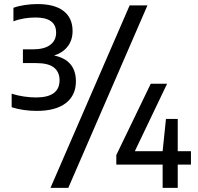

<svg xmlns="http://www.w3.org/2000/svg" viewBox="-20 -834 950 922"><path d="M156.5 -301.5Q92 -301.5 36 -319V-384Q64 -375 95 -370.5Q126 -366 153 -366Q266 -366 266 -449Q266 -488 239.2 -509.5Q212.5 -531 154 -531H90V-597H136Q193 -597 221.2 -618.5Q249.5 -640 249.5 -677.5Q249.5 -750 150.5 -750Q123.5 -750 96 -745.5Q68.5 -741 44.5 -731.5V-796.5Q67 -805 98.5 -809.8Q130 -814.5 160 -814.5Q242.5 -814.5 285.5 -781Q328.5 -747.5 328.5 -685Q328.5 -641.5 305 -611Q281.5 -580.5 240 -567.5Q344.5 -545.5 344.5 -443.5Q344.5 -376 296 -338.8Q247.5 -301.5 156.5 -301.5ZM222.5 68 602.5 -808H688L308 68ZM538.5 -43.5V-89.5L704 -432H782.5L627.5 -108H761L777 -263H833.5V-108H897V-43.5H833.5V68H761V-43.5Z"/></svg>

Font: Encode Sans SemiCondensed SemiCondensed Medium
Style: Regular
Weight: 500
Width: 4
Designer: Multiple Designers
Foundry: Impallari Type
Version: Version 3.000; ttfautohint (v1.8.3) -l 8 -r 50 -G 200 -x 14 